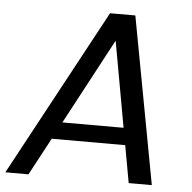

<svg xmlns="http://www.w3.org/2000/svg" viewBox="-69 -744 793 794"><g transform="rotate(5 328.0 -346.5)"><path d="M466 -155H161L78 0H-18L356 -693H461L590 0H494ZM389 -582 199 -226H453Z"/></g></svg>

Font: SVN-Poppins
Style: Italic
Weight: 400
Italic angle: -10°
Designer: Ninad Kale (Devanagari), Jonny Pinhorn (Latin)
Foundry: Indian Type Foundry
Version: Version 3.002 2017; ttfautohint (v1.8.3)